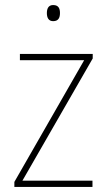

<svg xmlns="http://www.w3.org/2000/svg" viewBox="-20 -742 423 762"><path d="M191 -722C171 -722 166 -706 166 -690C166 -673 172 -658 191 -658C212 -658 218 -672 218 -690C218 -706 214 -722 191 -722ZM347 0V-25H69L348 -510V-528H59V-503H314L37 -20V0Z"/></svg>

Font: Noto Sans Arabic SemCond Thin
Style: Regular
Weight: 100
Width: 4
Designer: Monotype Design Team, Nadine Chahine, Nizar Qandah and Khaled Hosny
Foundry: Monotype Imaging Inc.
Version: Version 2.012